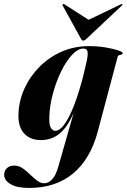

<svg xmlns="http://www.w3.org/2000/svg" viewBox="-84 -680 623 945"><path d="M397 -32Q360.5 104 275 174.5Q189.5 245 59 245Q-1 245 -32.2 226.2Q-63.5 207.5 -63.5 180Q-63.5 161.5 -50.5 148.2Q-37.5 135 -13.5 135Q8.5 135 27.5 148.2Q46.5 161.5 64 178.8Q81.5 196 98.8 209Q116 222 134 222Q154 222 172.5 202.8Q191 183.5 203.5 138.5L279 -126Q248.5 -54.5 209.2 -22.5Q170 9.5 117 9.5Q64.5 9.5 34.2 -23.8Q4 -57 7 -121Q9.5 -185.5 36.8 -245Q64 -304.5 110.8 -351.5Q157.5 -398.5 219.5 -425.8Q281.5 -453 353 -453Q396 -453 434.2 -446.8Q472.5 -440.5 496 -432.5Q519.5 -424.5 519.5 -419.5Q519.5 -411 508.2 -410Q497 -409 494.5 -398.5ZM159 -110Q156.5 -66 166.2 -51Q176 -36 187.5 -36Q213.5 -36 241 -79.8Q268.5 -123.5 294 -198.5Q319.5 -273.5 340 -367Q348.5 -401 347.5 -421Q346.5 -441 327.5 -441Q299 -441 270.2 -409.8Q241.5 -378.5 217 -328.5Q192.5 -278.5 176.8 -220.8Q161 -163 159 -110ZM340 -487.5Q331.5 -480 325.5 -480Q320 -480 315.5 -487.5L224.5 -652.5Q222 -656.5 225.5 -659.5Q228.5 -661.5 233.5 -658.5L352 -582.5L510.5 -658.5Q516.5 -661.5 518 -659.5Q520.5 -657 515.5 -652.5Z"/></svg>

Font: Fraunces 144pt S000
Style: Bold Italic
Weight: 700
Italic angle: -16°
Version: Version 1.000; ttfautohint (v1.8.3)